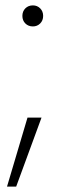

<svg xmlns="http://www.w3.org/2000/svg" viewBox="-20 -541 224 712"><path d="M102 -443Q85 -443 74 -454Q63 -465 63 -482Q63 -499 74 -510Q85 -521 102 -521Q118 -521 129 -510Q140 -499 140 -482Q140 -465 129 -454Q118 -443 102 -443ZM134 -105 40 151H6L82 -105Z"/></svg>

Font: Fz Poppins ExtLt
Style: Regular
Weight: 200
Designer: Ninad Kale (Devanagari), Jonny Pinhorn (Latin)
Foundry: Indian Type Foundry
Version: Vit hóa bi Vntype.Com & FontZin.Com